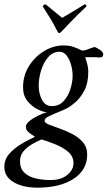

<svg xmlns="http://www.w3.org/2000/svg" viewBox="-67 -635 495 883"><path d="M205 -483Q201 -483 197 -491Q179 -526 165 -549Q151 -572 130 -605Q131 -610 135 -612.5Q139 -615 143 -615Q159 -602 176.5 -587.5Q194 -573 206.5 -563Q219 -553 219 -553Q219 -553 237 -563.5Q255 -574 279 -588.5Q303 -603 322 -615Q332 -615 330 -605Q307 -583 289.5 -566Q272 -549 255.5 -531.5Q239 -514 217 -491Q214 -488 211 -485.5Q208 -483 205 -483ZM325 -372Q326 -368 332.5 -346.5Q339 -325 339 -305Q339 -253 321 -219Q303 -185 281.5 -166.5Q260 -148 250 -142Q233 -132 206.5 -121.5Q180 -111 159 -101Q138 -91 138 -80Q138 -70 158 -62Q178 -54 207 -44Q236 -34 265 -19Q294 -4 314 19Q334 42 334 76Q334 146 272 187Q210 228 105 228Q39 228 -4 203Q-47 178 -47 132Q-47 98 -24 72Q-1 46 32 26.5Q65 7 94 -6L76 -18Q67 -24 59.5 -32Q52 -40 52 -53Q52 -65 69.5 -79Q87 -93 110 -104Q133 -115 149 -119Q134 -119 107.5 -131.5Q81 -144 60 -169.5Q39 -195 39 -233Q39 -288 66.5 -331.5Q94 -375 136.5 -400.5Q179 -426 224 -426Q252 -426 270.5 -419.5Q289 -413 307 -404Q314 -401 326 -404.5Q338 -408 349 -413Q355 -415 360 -416.5Q365 -418 368 -419Q378 -416 393 -405.5Q408 -395 408 -385Q408 -380 405 -375.5Q402 -371 396 -371Q392 -371 386 -371Q380 -371 373 -372Q359 -372 345 -372Q331 -372 325 -372ZM271 115Q271 84 246 63Q221 42 187 28.5Q153 15 124 6Q105 14 81.5 27.5Q58 41 41.5 60Q25 79 25 107Q25 139 44 158Q63 177 95 185Q127 193 165 193Q214 193 242.5 169.5Q271 146 271 115ZM207 -397Q176 -397 154.5 -372Q133 -347 122 -311Q111 -275 111 -241Q111 -205 126 -176Q141 -147 172 -147Q204 -147 225 -169.5Q246 -192 256.5 -224.5Q267 -257 267 -287Q267 -311 260 -336.5Q253 -362 239.5 -379.5Q226 -397 207 -397Z"/></svg>

Font: Amiri
Style: Italic
Weight: 400
Italic angle: 10°
Designer: Khaled Hosny
Version: Version 0.113